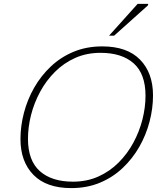

<svg xmlns="http://www.w3.org/2000/svg" viewBox="-20 -955 831 985"><path d="M765 -465.5Q765 -398.5 747.2 -330.8Q729.5 -263 694.8 -202Q660 -141 609.2 -93Q558.5 -45 492.2 -17.5Q426 10 345.5 10Q218 10 151.5 -58Q85 -126 85 -241.5Q85 -308.5 102.8 -376.2Q120.5 -444 155.2 -505Q190 -566 240.8 -614Q291.5 -662 357.8 -689.5Q424 -717 504.5 -717Q632 -717 698.5 -649Q765 -581 765 -465.5ZM123.5 -243Q123.5 -131.5 184.2 -77.2Q245 -23 354 -23Q425.5 -23 484.2 -49.2Q543 -75.5 588.2 -120.8Q633.5 -166 664.2 -223Q695 -280 710.8 -342.2Q726.5 -404.5 726.5 -464Q726.5 -576 665.8 -630Q605 -684 496 -684Q424.5 -684 365.8 -657.8Q307 -631.5 261.8 -586.2Q216.5 -541 185.8 -484Q155 -427 139.2 -364.8Q123.5 -302.5 123.5 -243ZM539.5 -772 686 -935H740.5L738.5 -927L565.5 -772Z"/></svg>

Font: Newsreader Caption ExtraLight
Style: Italic
Weight: 275
Italic angle: -17°
Designer: Hugues Gentile
Foundry: Production Type
Version: Version 1.001